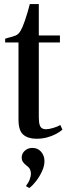

<svg xmlns="http://www.w3.org/2000/svg" viewBox="-20 -678 332 950"><path d="M160 8.5Q118.5 8.5 95 -11.8Q71.5 -32 71.5 -86.5V-468H5.5V-486.5Q12 -489 22.2 -491.5Q32.5 -494 43 -497.2Q53.5 -500.5 59 -503Q67 -507 72.8 -513.2Q78.5 -519.5 83 -528Q87.5 -536.5 91.5 -545Q96 -556 102.8 -574.8Q109.5 -593.5 116 -615.8Q122.5 -638 127.5 -658H172V-502.5H276.5V-468H172V-99Q172 -74 176 -61Q180 -48 188 -43.2Q196 -38.5 207 -38.5Q221.5 -38.5 243.5 -45Q265.5 -51.5 278.5 -59.5L289 -36.5Q276.5 -25.5 256.8 -15Q237 -4.5 212.5 2Q188 8.5 160 8.5ZM200 119Q200 143 188 169.2Q176 195.5 158.8 217.8Q141.5 240 125.5 252H124.5L109.5 243.5V240.5Q122 224.5 127.5 208.5Q133 192.5 133 182.5Q133 172 129.2 161.8Q125.5 151.5 110.5 140.5Q100.5 133 94 124Q87.5 115 87.5 101.5Q87.5 88 94.5 77.5Q101.5 67 113.2 60.5Q125 54 139 54H142Q167 54 183.5 73Q200 92 200 119Z"/></svg>

Font: Merriweather 144pt
Style: Regular
Weight: 400
Version: Version 2.100